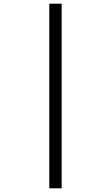

<svg xmlns="http://www.w3.org/2000/svg" viewBox="-20 -780 601 1040"><path d="M247 240V-760H314V240Z"/></svg>

Font: Noto Serif Hentaigana SemiBold
Style: Regular
Weight: 600
Designer: Kazuhiro Yamada
Foundry: nipponia
Version: Version 1.000; ttfautohint (v1.8.4.7-5d5b)